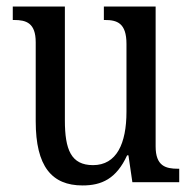

<svg xmlns="http://www.w3.org/2000/svg" viewBox="-20 -556 588 586"><path d="M232 10C290 10 335 -10 368 -82H372L384 0H527V-41H523C486 -41 455 -49 455 -109V-536H297V-495H300C337 -495 366 -486 366 -422V-215C366 -118 336 -52 264 -52C197 -52 178 -99 178 -189V-536H19V-495H23C60 -495 89 -486 89 -427V-186C89 -48 138 10 232 10Z"/></svg>

Font: Noto Serif Myanmar Condensed
Style: Regular
Weight: 400
Width: 3
Designer: Ben Mitchell and the Monotype Design Team
Foundry: Monotype Imaging Inc.
Version: Version 2.106